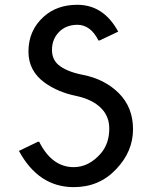

<svg xmlns="http://www.w3.org/2000/svg" viewBox="-20 -767 631 797"><path d="M58.6 -140.6Q58.6 -140.6 137.7 -178.7H142.6Q195.3 -73.2 286.1 -73.2Q348.6 -73.2 397.9 -129.4Q433.6 -170.4 433.6 -233.4Q433.6 -282.2 402.3 -315.4Q366.2 -354 294.9 -369.1Q220.7 -384.3 165.5 -423.8Q98.1 -472.7 98.1 -552.7Q98.1 -640.6 161.1 -697.3Q215.8 -747.1 300.8 -747.1Q410.2 -747.1 470.7 -635.7L393.6 -599.1H388.7Q356 -664.1 300.8 -664.1Q253.9 -663.6 225.1 -634.3Q195.8 -604.5 195.8 -560.1Q195.8 -521 221.7 -498.5Q254.4 -470.2 322.8 -456.5Q414.1 -439 473.1 -380.4Q532.2 -321.3 532.2 -230.5Q532.2 -137.7 461.9 -64.5Q392.1 9.8 286.1 9.8Q140.1 9.8 58.6 -140.6Z"/></svg>

Font: Nova Oval
Style: Book
Weight: 400
Version: Version 2.000